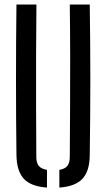

<svg xmlns="http://www.w3.org/2000/svg" viewBox="-20 -820 468 846"><path d="M52.5 -137Q50.5 -304 50.5 -468.8Q50.5 -633.5 52.5 -800H140.5Q139.5 -689 139 -577Q138.5 -465 139 -352.8Q139.5 -240.5 140 -129Q140 -103 150.5 -89.5Q161 -76 187 -71.5V6.5Q116 1.5 84.8 -32.5Q53.5 -66.5 52.5 -137ZM241.5 6.5V-71.5Q267 -76 277.2 -89.5Q287.5 -103 287.5 -129Q288 -240.5 288.8 -352.8Q289.5 -465 289.2 -577Q289 -689 287.5 -800H375.5Q378 -633.5 378 -468.8Q378 -304 375.5 -137Q375 -66.5 343.5 -32.5Q312 1.5 241.5 6.5Z"/></svg>

Font: Big Shoulders Stencil Text Thin Medium
Style: Regular
Weight: 500
Version: Version 2.001